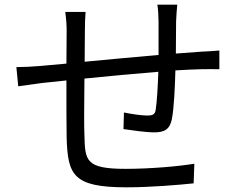

<svg xmlns="http://www.w3.org/2000/svg" viewBox="-20 -788 1040 821"><path d="M653 -768C656 -751 658 -716 658 -694V-553C553 -544 438 -533 342 -524L343 -657C343 -688 344 -715 346 -737H259C263 -707 265 -684 265 -654L264 -516C217 -512 178 -508 153 -506C117 -503 80 -501 50 -501L58 -419C85 -423 128 -429 159 -433L264 -444C264 -345 264 -241 265 -198C270 -40 292 13 521 13C621 13 742 3 808 -4L811 -88C747 -77 624 -66 517 -66C345 -66 344 -102 341 -209C339 -247 340 -350 341 -452C439 -462 555 -473 657 -481C655 -419 651 -353 646 -320C643 -298 633 -294 609 -294C586 -294 544 -300 510 -307L508 -236C535 -232 603 -222 639 -222C684 -222 706 -235 715 -279C724 -325 728 -414 730 -487C773 -490 811 -491 840 -492C865 -492 902 -493 918 -492V-572C894 -570 866 -568 840 -567C808 -565 771 -562 732 -559C732 -603 733 -652 733 -697C734 -718 736 -752 738 -768Z"/></svg>

Font: Noto Sans JP Regular
Style: Regular
Weight: 400
Designer: Ryoko NISHIZUKA (kana & ideographs); Paul D. Hunt (Latin, Greek & Cyrillic); Wenlong ZHANG (bopomofo); Sandoll Communica
Foundry: Adobe Systems Incorporated
Version: Version 1.004;PS 1.004;hotconv 1.0.82;makeotf.lib2.5.63406